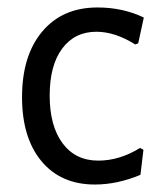

<svg xmlns="http://www.w3.org/2000/svg" viewBox="-20 -486 444 514"><path d="M241 -466Q309 -466 365 -439L350 -370L342 -367Q288 -401 238 -401Q180 -401 146.5 -356Q113 -311 113 -230Q113 -149 147.5 -102.5Q182 -56 243 -56Q300 -56 355 -90L364 -85L356 -18Q294 8 234 8Q143 8 91 -54.5Q39 -117 39 -226Q39 -337 93 -401.5Q147 -466 241 -466Z"/></svg>

Font: Alegreya Sans SC
Style: Regular
Weight: 400
Designer: Juan Pablo del Peral
Foundry: Huerta Tipografica
Version: Version 2.007